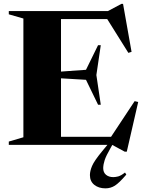

<svg xmlns="http://www.w3.org/2000/svg" viewBox="-20 -774 772 1026"><path d="M27 0V-17.5L105 -40.5V-675L27 -697.5V-715H557L629 -753.5H637.5L683 -497L666 -491.5L553 -672H306V-391.5L439.5 -401L504 -532.5H518.5L495 -373L518.5 -214.5H504L439.5 -347.5L306 -355.5V-43H573.5L699.5 -233.5L718.5 -229L657.5 36.5H646.5L580 0.5L570 18.5Q547 58.5 539.5 81.2Q532 104 531.5 124Q531.5 147.5 546.5 160Q561.5 172.5 585.5 172.5Q597 172.5 611.5 168.8Q626 165 648 148L655 159Q617 203.5 594 218Q571 232.5 543.5 232.5Q507.5 232.5 484 213.8Q460.5 195 460.5 161.5Q460.5 140 472 112.8Q483.5 85.5 526 34L554 0Z"/></svg>

Font: Newsreader Display
Style: Bold
Weight: 700
Designer: Hugues Gentile
Foundry: Production Type
Version: Version 1.001